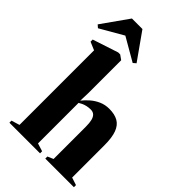

<svg xmlns="http://www.w3.org/2000/svg" viewBox="-346 -1136 1239 1239"><g transform="rotate(45 273.0 -517.0)"><path d="M56.5 -36V-716.5L1 -740V-759.5L176 -817H194.5L225.5 -795V-495.5L223 -424Q242 -448 267 -469.8Q292 -491.5 323.8 -505.5Q355.5 -519.5 393.5 -519.5Q442.5 -519.5 474.2 -501.5Q506 -483.5 521.5 -442.2Q537 -401 537 -331V-36L589 -19V0H328V-19L367.5 -36V-331Q367.5 -364.5 362 -386.8Q356.5 -409 344.2 -420.2Q332 -431.5 311.5 -431.5Q293.5 -431.5 277 -427.8Q260.5 -424 247.5 -418Q234.5 -412 225.5 -406V-36L280 -19V0H0.5V-19ZM-26.5 -835 -45.5 -851.5 84 -1034.5H180L309.5 -851.5L290.5 -835L132 -926.5Z"/></g></svg>

Font: Merriweather 144pt Black
Style: Regular
Weight: 900
Version: Version 2.100